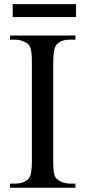

<svg xmlns="http://www.w3.org/2000/svg" viewBox="-20 -880 399 900"><path d="M333.5 -19.5V0H27V-19.5H51.5Q95.5 -19.5 116.5 -45.5Q129.5 -63 129.5 -126V-587.5Q129.5 -641.5 121.5 -658.5Q116.5 -672.5 100 -681Q77.5 -694 51.5 -694H27V-713.5H333.5V-694H307Q263 -694 243.5 -668Q229.5 -651 229.5 -587.5V-126Q229.5 -72 237 -54.5Q242.5 -42 259 -32Q281.5 -19.5 307 -19.5ZM336.5 -800H39.5V-860.5H336.5Z"/></svg>

Font: MM Phetkon
Style: Regular
Weight: 400
Designer: Khon Soe Zaw Thu
Version: Version 1.00 July 15, 2016, initial release